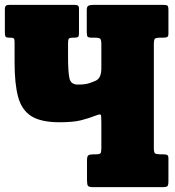

<svg xmlns="http://www.w3.org/2000/svg" viewBox="-20 -770 718 790"><path d="M397 -586.5Q397 -605.5 392.8 -610.2Q388.5 -615 370 -615H358Q343 -615 340 -619.5Q337 -624 337 -639.5V-729Q337 -744 344.8 -747Q352.5 -750 366 -750H650Q664.5 -750 668.8 -747Q673 -744 673 -729.5V-632.5Q673 -620.5 668.2 -617.8Q663.5 -615 652 -615H640Q622 -615 617.5 -610.8Q613 -606.5 613 -587.5V-161Q613 -143 618 -139Q623 -135 640 -135H649Q661.5 -135 667.2 -132.8Q673 -130.5 673 -118V-25Q673 -8 668.8 -4Q664.5 0 648 0H363Q346 0 342 -5.2Q338 -10.5 338 -28V-110.5Q338 -127.5 344 -131.2Q350 -135 365.5 -135H374Q390.5 -135 393.8 -139.8Q397 -144.5 397 -161V-263.5Q397 -292 395 -297Q393 -302 375.5 -295Q345 -283 313 -275Q281 -267 225 -267Q148.5 -267 108.8 -292.2Q69 -317.5 54.5 -371.5Q40 -425.5 40 -512V-595.5Q40 -607.5 37.2 -611.2Q34.5 -615 23 -615H17.5Q5 -615 2.5 -620Q0 -625 0 -638V-731Q0 -743 4.5 -746.5Q9 -750 20 -750H285Q295 -750 300 -747.5Q305 -745 305 -734V-634Q305 -622 301.5 -618.5Q298 -615 286.5 -615H279.5Q267 -615 263.5 -611Q260 -607 260 -593.5V-537Q260 -475.5 265.5 -448.8Q271 -422 300 -422Q328 -422 343.2 -426.5Q358.5 -431 374 -438Q397 -448.5 397 -489Z"/></svg>

Font: Besley* Condensed Fatface
Style: Regular
Weight: 900
Width: 3
Designer: Owen Earl
Foundry: indestructible type*
Version: Version 3.000; ttfautohint (v1.8.3)